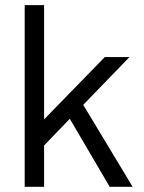

<svg xmlns="http://www.w3.org/2000/svg" viewBox="-20 -720 556 740"><path d="M75.2 0V-700.2H149.9V-259.8L383.8 -500H479L300.8 -315.9L491.2 0H402.8L249 -262.2L149.9 -159.2V0Z"/></svg>

Font: Uncut Sans
Style: Regular
Weight: 400
Designer: Kasper Nordkvist
Foundry: UNCUT.wtf
Version: Version 1.304;Glyphs 3.2 (3246)